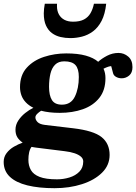

<svg xmlns="http://www.w3.org/2000/svg" viewBox="-21 -778 722 1017"><path d="M268.1 218.8Q184.6 218.8 124 203.9Q63.5 189 31 158.2Q-1.5 127.4 -1.5 79.6Q-1.5 53.2 13.9 33Q29.3 12.7 52.7 -1Q76.2 -14.6 99.1 -22.5Q80.6 -35.2 70.8 -51Q61 -66.9 61 -90.8Q61 -116.7 75.7 -139.2Q90.3 -161.6 112.3 -179.2Q134.3 -196.8 155.8 -207Q131.3 -219.2 115.5 -236.1Q99.6 -252.9 92.3 -273.4Q85 -293.9 85 -316.4Q85 -379.9 120.6 -419.2Q156.2 -458.5 212.4 -476.8Q268.6 -495.1 330.1 -495.1Q391.6 -495.1 433.3 -483.4Q475.1 -471.7 499 -450.7Q517.6 -467.8 546.1 -482.7Q574.7 -497.6 606.4 -497.6Q635.7 -497.6 658.2 -478.3Q680.7 -459 680.7 -422.4Q680.7 -392.6 663.1 -377.9Q645.5 -363.3 623.5 -363.3Q607.4 -363.3 594.5 -370.4Q581.5 -377.4 578.1 -389.6Q575.7 -398.9 573.2 -408.2Q570.8 -417.5 568.4 -426.8Q564.9 -428.7 553 -424.8Q541 -420.9 527.3 -414.1Q532.7 -402.3 535.2 -389.9Q537.6 -377.4 537.6 -363.8Q537.6 -300.3 505.1 -259.5Q472.7 -218.8 418 -199.5Q363.3 -180.2 295.4 -180.2Q266.6 -180.2 241.9 -183.1Q217.3 -186 196.8 -191.4Q185.1 -184.1 175.8 -174.8Q166.5 -165.5 166.5 -156.2Q166.5 -143.1 178 -131.3Q189.5 -119.6 217.8 -116.2L366.7 -98.6Q474.6 -85.9 517.1 -51.8Q559.6 -17.6 559.6 42.5Q559.6 97.2 519.5 136.7Q479.5 176.3 413.3 197.5Q347.2 218.8 268.1 218.8ZM307.1 -223.6Q355 -223.6 375.7 -266.6Q396.5 -309.6 396.5 -370.1Q396.5 -413.6 378.7 -433.3Q360.8 -453.1 319.3 -453.1Q288.6 -453.1 271 -435.5Q253.4 -418 246.1 -387.5Q238.8 -356.9 238.8 -317.9Q238.8 -272.9 253.9 -248.3Q269 -223.6 307.1 -223.6ZM280.8 171.9Q314.9 171.9 346.9 162.1Q378.9 152.3 399.4 131.3Q419.9 110.4 419.9 77.1Q419.9 62.5 407.7 51.8Q395.5 41 373.8 33.7Q352.1 26.4 322.3 22.9L169.9 3.9Q163.6 2.9 157.5 2Q151.4 1 146 0Q137.2 11.7 133.3 29.3Q129.4 46.9 129.4 68.8Q129.4 99.1 142.6 122.6Q155.8 146 188.7 158.9Q221.7 171.9 280.8 171.9ZM351.6 -576.2Q324.7 -576.2 299.6 -582Q274.4 -587.9 254.4 -602.5Q234.4 -617.2 222.7 -642.6Q210.9 -668 210.9 -707.5Q210.9 -718.8 212.4 -731.7Q213.9 -744.6 216.3 -758.3H281.2Q280.8 -754.9 280.8 -751.5Q280.8 -748 280.8 -745.1Q280.8 -720.7 290.8 -702.1Q300.8 -683.6 319.8 -673.3Q338.9 -663.1 366.2 -663.1Q401.4 -663.1 423.6 -674.8Q445.8 -686.5 458.3 -708Q470.7 -729.5 476.6 -758.3H541.5Q535.6 -703.1 517.1 -667.5Q498.5 -631.8 471.4 -611.8Q444.3 -591.8 413.3 -584Q382.3 -576.2 351.6 -576.2Z"/></svg>

Font: Gelasio
Style: Bold Italic
Weight: 700
Italic angle: -8.5°
Designer: Eben Sorkin
Foundry: Eben Sorkin
Version: Version 1.008